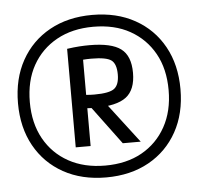

<svg xmlns="http://www.w3.org/2000/svg" viewBox="-42 -783 583 565"><g transform="rotate(-5 250.0 -500.0)"><path d="M250 -260Q178 -260 124 -290Q70 -320 40 -374Q10 -428 10 -500Q10 -572 40 -626Q70 -680 124 -710Q178 -740 250 -740Q322 -740 376 -710Q430 -680 460 -626Q490 -572 490 -500Q490 -428 460 -374Q430 -320 376 -290Q322 -260 250 -260ZM250 -295Q313 -295 358.5 -320.5Q404 -346 429.5 -392Q455 -438 455 -500Q455 -563 429.5 -608.5Q404 -654 358.5 -679.5Q313 -705 250 -705Q188 -705 142 -679.5Q96 -654 70.5 -608.5Q45 -563 45 -500Q45 -438 70.5 -392Q96 -346 142 -320.5Q188 -295 250 -295ZM168 -647Q189 -650 204.5 -651Q220 -652 234 -652Q299 -652 327 -631Q355 -610 355 -560Q355 -510 327 -488.5Q299 -467 234 -467Q221 -467 208 -468Q195 -469 177 -471L186 -510Q203 -508 214 -507Q225 -506 236 -506Q281 -506 295.5 -517.5Q310 -529 310 -559Q310 -590 295.5 -601Q281 -612 236 -612Q223 -612 211.5 -611Q200 -610 185 -608L212 -639V-356H168ZM307 -356 206 -492H256L360 -356Z"/></g></svg>

Font: M PLUS Code Latin Light
Style: Regular
Weight: 300
Designer: Coji Morishita
Foundry: UNDERFOREST DESIGN
Version: Version 1.002; ttfautohint (v1.8.3)